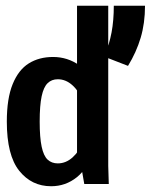

<svg xmlns="http://www.w3.org/2000/svg" viewBox="-20 -645 528 673"><path d="M259.8 -89.8H250V-625H359.4V-63.5L361.3 0H275.4ZM331.1 -309.6 274.4 -285.2Q257.8 -324.2 234.4 -345.7Q210.9 -367.2 182.6 -367.2Q161.1 -367.2 147 -353.5Q132.8 -339.8 126 -307.6Q119.1 -275.4 119.1 -218.8Q119.1 -163.1 126 -130.9Q132.8 -98.6 147 -85.4Q161.1 -72.3 182.6 -72.3Q210.9 -72.3 234.4 -93.3Q257.8 -114.3 274.4 -152.3L320.3 -133.8Q289.1 -55.7 249.5 -23.9Q210 7.8 159.2 7.8Q90.8 7.8 47.4 -46.4Q3.9 -100.6 3.9 -218.8Q3.9 -299.8 24.4 -350.1Q44.9 -400.4 81.1 -422.9Q117.2 -445.3 166 -445.3Q216.8 -445.3 258.3 -416Q299.8 -386.7 331.1 -309.6ZM378.9 -625H488.3Q488.3 -563.5 473.1 -512.7Q458 -461.9 428.7 -414.1L345.7 -446.3Q363.3 -490.2 371.1 -531.7Q378.9 -573.2 378.9 -625Z"/></svg>

Font: Sudo Var
Style: Regular
Weight: 400
Monospace: yes
Designer: Jens Kutilek
Foundry: Jens Kutilek
Version: Version 0.065;FEAKit 1.0